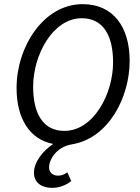

<svg xmlns="http://www.w3.org/2000/svg" viewBox="-20 -688 674 927"><path d="M231 219C264 219 297 208 324 186L305 144C288 156 276 160 260 160C235 160 217 145 217 120C217 83 252 21 327 9C507 -21 606 -221 606 -394C606 -559 526 -668 379 -668C191 -668 60 -463 60 -263C60 -117 122 -15 237 7C190 38 144 92 144 146C144 194 181 219 231 219ZM291 -56C187 -56 140 -141 140 -269C140 -423 235 -600 375 -600C479 -600 526 -515 526 -387C526 -234 431 -56 291 -56Z"/></svg>

Font: Source Sans Pro
Style: Italic
Weight: 400
Italic angle: -11°
Designer: Paul D. Hunt
Foundry: Adobe Systems Incorporated
Version: Version 3.006;hotconv 1.0.111;makeotfexe 2.5.65597